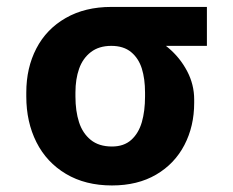

<svg xmlns="http://www.w3.org/2000/svg" viewBox="-20 -534 684 563"><path d="M306.4 -513.7Q312.7 -511.6 319.2 -505.7Q325.6 -499.7 332.8 -491.2Q340.7 -478.6 349.3 -468.8Q357.9 -459 370.9 -449.8Q384 -440.5 401 -435.1Q439.7 -422.4 473.7 -393.7Q507.8 -365 528.6 -325.6Q549.4 -286.2 549.4 -242.2V-232.4Q549.4 -164 520.8 -108.9Q492.1 -53.7 437.9 -22Q383.6 9.8 308.3 9.8Q230.3 9.8 173.4 -24.1Q116.5 -58 86.8 -117.1Q57.1 -176.2 57.1 -251V-262.7Q57.1 -335.1 86.6 -391.9Q116.1 -448.8 172.7 -481.2Q229.3 -513.7 306.4 -513.7ZM308.3 -104.4Q343.3 -104.4 364.9 -123.8Q386.4 -143.2 395.9 -175.8Q405.3 -208.5 405.3 -251V-262.7Q405.3 -302.7 395.9 -332.9Q386.4 -363.1 364.4 -381.3Q342.3 -399.5 306.4 -399.5Q270.2 -399.5 246.5 -381.3Q222.8 -363.1 212 -332.6Q201.2 -302.1 201.2 -262.7V-251Q201.2 -208.5 211.7 -175.8Q222.2 -143.2 246.1 -123.8Q270 -104.4 308.3 -104.4ZM586.7 -399.5H306.4V-513.7H586.7Z"/></svg>

Font: Pretendard Std Variable
Style: Regular
Weight: 400
Designer: Base glyphs from Inter by Rasmus Andersson; Hangeul glyphs from Noto Sans CJK(Source Han Sans) by Jang Soo-young and Kan
Foundry: Kil Hyung-jin
Version: Version 1.309;Glyphs 3.2 (3225)